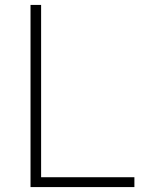

<svg xmlns="http://www.w3.org/2000/svg" viewBox="-20 -760 581 780"><path d="M104 -740H147V-40H526V0H104Z"/></svg>

Font: Encode Sans Wide
Style: Thin
Weight: 100
Designer: Pablo Impallari, Andres Torresi
Foundry: Pablo Impallari, Andres Torresi
Version: Version 1.000; ttfautohint (v1.00) -l 8 -r 50 -G 200 -x 14 -